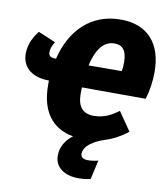

<svg xmlns="http://www.w3.org/2000/svg" viewBox="-101 -800 987 1138"><g transform="rotate(10 392.0 -231.0)"><path d="M760 -279C776 -334 784 -386 784 -446C784 -610 700 -716 534 -716C350 -716 237 -592 195 -421H190C161 -421 150 -431 150 -452C150 -478 163 -500 172 -516L67 -560C46 -532 13 -484 13 -419C13 -347 62 -287 176 -286V-259C176 -101 246 -8 374 15C327 51 305 94 305 143C305 214 366 254 448 254C474 254 499 251 521 246L547 131C525 136 504 139 485 139C457 139 442 129 442 106C442 83 459 38 563 3C612 -12 656 -36 699 -70L622 -182C585 -155 540 -126 473 -126C410 -126 375 -162 375 -241C375 -254 375 -267 376 -280ZM521 -570C567 -570 596 -544 596 -470C596 -454 595 -436 592 -416L392 -415C411 -500 449 -570 521 -570Z"/></g></svg>

Font: Fira Sans Heavy
Style: Italic
Weight: 900
Italic angle: -8°
Designer: bBox Type GmbH & Carrois Corporate GbR & Edenspiekermann AG
Foundry: bBox Type GmbH & Carrois Corporate GbR & Edenspiekermann AG
Version: Version 4.301;PS 004.301;hotconv 1.0.88;makeotf.lib2.5.64775